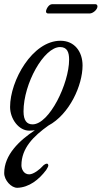

<svg xmlns="http://www.w3.org/2000/svg" viewBox="-31 -608 484 914"><path d="M424 -588H217C201 -588 188 -564 188 -553C188 -548 192 -544 197 -544H397C410 -544 433 -561 433 -578C433 -583 429 -588 424 -588ZM257 -414C123 -414 17 -224 17 -99C17 -41 59 14 108 14C117 14 126 13 135 12C61 61 -11 129 -11 216C-11 250 23 287 52 286C107 284 154 248 189 201C192 197 199 184 199 181C199 174 196 171 192 171C185 171 174 180 172 183C160 197 129 222 108 222C82 222 71 197 71 179C71 97 129 40 199 -10C300 -64 362 -202 362 -296C362 -362 324 -414 257 -414ZM124 -16C97 -16 81 -34 81 -78C81 -210 178 -384 255 -384C289 -384 298 -359 298 -324C298 -211 204 -16 124 -16Z"/></svg>

Font: EB Garamond
Style: Italic
Weight: 400
Italic angle: -17.2°
Designer: Georg Duffner and Octavio Pardo
Foundry: Georg Duffner
Version: Version 1.000;PS 001.000;hotconv 1.0.88;makeotf.lib2.5.64775